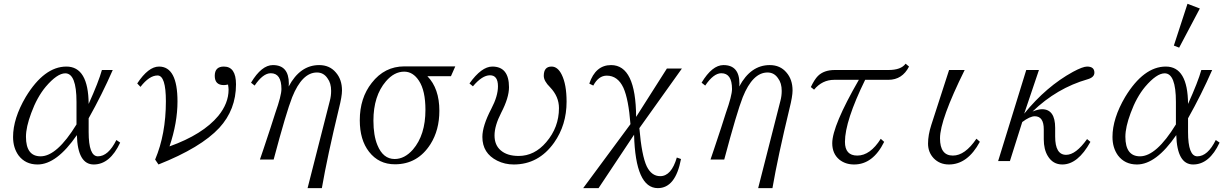

<svg xmlns="http://www.w3.org/2000/svg" viewBox="-20 -850 6483 1011"><path d="M612.8 -99.1Q559.1 16.1 473.6 16.1Q389.2 16.1 384.8 -138.7Q278.3 16.1 177.7 16.1Q113.8 16.1 77.6 -31.7Q48.8 -71.8 48.8 -128.9Q48.8 -226.1 115.7 -339.8Q212.9 -499.5 329.6 -499.5Q445.3 -499.5 446.8 -302.7Q499.5 -419.4 516.6 -481.4H573.7Q517.6 -353 446.8 -227.1V-154.8Q446.8 -26.9 495.6 -26.9Q550.3 -26.9 592.8 -112.8ZM382.8 -194.8V-313.5Q382.8 -463.9 323.7 -463.9Q281.2 -463.9 220.7 -393.1Q174.8 -337.9 144.5 -254.9Q116.7 -180.7 116.7 -129.9Q116.7 -26.9 193.8 -26.9Q279.8 -26.9 382.8 -194.8Z M702.6 -410.6Q761.2 -499.5 817.4 -499.5Q914.6 -499.5 914.6 -315.9Q914.6 -203.6 872.6 -79.1Q1048.3 -142.1 1129.4 -239.7Q1183.6 -306.2 1183.6 -377.9Q1183.6 -387.2 1180.7 -404.8Q1166 -401.9 1158.7 -401.9Q1110.8 -401.9 1110.8 -450.7Q1110.8 -499.5 1158.7 -499.5Q1222.7 -499.5 1222.7 -405.8Q1222.7 -272.5 1134.8 -176.8Q1037.6 -72.3 814.5 16.1L796.9 -9.8Q853.5 -143.6 853.5 -316.9Q853.5 -452.6 809.6 -452.6Q766.1 -452.6 719.7 -392.6Z M1599.6 140.6 1716.8 -319.3Q1723.6 -344.7 1723.6 -371.6Q1723.6 -412.6 1704.6 -437.5Q1684.1 -468.3 1648.9 -468.3Q1570.8 -468.3 1518.6 -338.4Q1487.8 -260.7 1420.9 -9.8H1348.6L1367.7 -65.9Q1379.9 -101.1 1404.3 -176.3Q1421.9 -231.9 1429.7 -255.4Q1461.9 -346.7 1461.9 -381.3Q1461.9 -464.4 1405.8 -464.4Q1364.7 -464.4 1320.8 -399.4L1301.8 -414.6Q1357.4 -507.3 1417 -507.3Q1501 -507.3 1501 -409.7Q1501 -401.4 1500 -394.5Q1560.1 -507.3 1660.6 -507.3Q1715.8 -507.3 1748.5 -468.3Q1780.8 -431.6 1780.8 -373.5Q1780.8 -342.3 1764.6 -278.3Q1703.6 -25.9 1674.8 140.6Z M2354.5 -448.7H2230.5Q2293.5 -384.3 2293.5 -266.6Q2293.5 -165 2246.6 -90.8Q2179.2 15.1 2059.6 15.1Q1974.6 15.1 1923.3 -50.8Q1874.5 -113.3 1874.5 -216.8Q1874.5 -334 1937.5 -413.6Q2004.9 -500.5 2109.4 -500.5H2377.4ZM2108.4 -472.7Q2055.7 -472.7 2012.2 -421.9Q1946.3 -345.2 1946.3 -214.8Q1946.3 -136.7 1967.3 -85.9Q1997.1 -12.7 2058.1 -12.7Q2110.4 -12.7 2154.3 -62.5Q2220.2 -139.2 2220.2 -271.5Q2220.2 -373 2186 -424.8Q2154.8 -472.7 2108.4 -472.7Z M2452.1 -410.6Q2515.6 -499.5 2572.3 -499.5Q2660.2 -499.5 2660.2 -390.6Q2660.2 -335.4 2619.1 -256.3Q2584 -188 2584 -136.7Q2584 -86.4 2616.2 -58.6Q2650.4 -28.8 2710.9 -28.8Q2794.4 -28.8 2856.4 -101.6Q2923.3 -179.7 2923.3 -280.8Q2923.3 -341.8 2876.5 -390.6Q2843.3 -423.3 2843.3 -450.7Q2843.3 -499.5 2884.3 -499.5Q2916.5 -499.5 2937.5 -457.5Q2963.4 -405.8 2963.4 -314.5Q2963.4 -191.9 2897.5 -98.6Q2815.9 16.1 2685.1 16.1Q2638.2 16.1 2598.1 -3.9Q2520 -43 2520 -128.9Q2520 -187 2566.9 -276.9Q2602.1 -343.8 2602.1 -395.5Q2602.1 -453.6 2560.1 -453.6Q2519 -453.6 2470.2 -395.5Z M3050.8 140.6 3299.8 -196.3Q3289.6 -327.6 3262.7 -387.7Q3232.9 -451.7 3174.8 -451.7Q3131.8 -451.7 3104 -399.4L3083 -409.7Q3115.7 -507.3 3197.8 -507.3Q3328.1 -507.3 3329.6 -234.4L3491.7 -489.3H3570.8L3346.7 -175.3Q3358.9 -30.3 3385.7 26.4Q3411.1 77.6 3456.5 77.6Q3515.1 77.6 3543.9 -20.5L3565.9 -12.7Q3537.1 140.6 3443.8 140.6Q3326.2 140.6 3318.8 -140.6L3131.8 140.6Z M3972.2 140.6 4089.4 -319.3Q4096.2 -344.7 4096.2 -371.6Q4096.2 -412.6 4077.1 -437.5Q4056.6 -468.3 4021.5 -468.3Q3943.4 -468.3 3891.1 -338.4Q3860.4 -260.7 3793.5 -9.8H3721.2L3740.2 -65.9Q3752.4 -101.1 3776.9 -176.3Q3794.4 -231.9 3802.2 -255.4Q3834.5 -346.7 3834.5 -381.3Q3834.5 -464.4 3778.3 -464.4Q3737.3 -464.4 3693.4 -399.4L3674.3 -414.6Q3730 -507.3 3789.6 -507.3Q3873.5 -507.3 3873.5 -409.7Q3873.5 -401.4 3872.6 -394.5Q3932.6 -507.3 4033.2 -507.3Q4088.4 -507.3 4121.1 -468.3Q4153.3 -431.6 4153.3 -373.5Q4153.3 -342.3 4137.2 -278.3Q4076.2 -25.9 4047.4 140.6Z M4249.5 -391.6Q4269 -432.1 4286.6 -449.7Q4318.4 -481.4 4375.5 -481.4H4658.7Q4724.6 -481.4 4748.5 -514.6L4766.6 -499.5Q4731 -429.7 4657.7 -429.7H4535.6Q4429.2 -212.4 4429.2 -103Q4429.2 -30.8 4494.1 -30.8Q4562 -30.8 4617.7 -119.1L4635.7 -103Q4576.7 16.1 4477.5 16.1Q4431.6 16.1 4399.4 -9.8Q4362.3 -41 4362.3 -95.7Q4362.3 -186.5 4502.4 -429.7H4372.6Q4309.6 -429.7 4266.6 -377.9Z M4977.5 -481.4H5059.6Q4929.7 -219.2 4929.7 -121.6Q4929.7 -30.8 4997.6 -30.8Q5061.5 -30.8 5121.6 -119.6L5139.6 -103.5Q5075.2 16.1 4976.6 16.1Q4928.2 16.1 4896.5 -16.6Q4866.7 -48.3 4866.7 -93.8Q4866.7 -139.2 4883.8 -191.9Z M5450.7 -481.4 5373 -251.5Q5489.7 -395 5629.9 -471.7Q5681.6 -499.5 5704.1 -499.5Q5742.7 -499.5 5742.7 -467.3Q5742.7 -442.9 5707 -432.6Q5544.9 -386.2 5417 -262.7Q5446.8 -274.9 5466.8 -274.9Q5536.1 -274.9 5536.1 -176.8V-130.9Q5536.1 -34.7 5593.8 -34.7Q5645 -34.7 5704.1 -117.7L5721.7 -103Q5655.8 16.1 5573.7 16.1Q5523.9 16.1 5497.1 -28.8Q5476.1 -63.5 5476.1 -116.7V-168.9Q5476.1 -237.8 5428.7 -237.8Q5403.3 -237.8 5362.8 -207.5L5297.9 -2H5235.8L5383.8 -481.4Z M6232.9 -830.1 6297.9 -805.2 6189 -599.1 6161.1 -609.9ZM6401.9 -99.1Q6348.1 16.1 6262.7 16.1Q6178.2 16.1 6173.8 -138.7Q6067.4 16.1 5966.8 16.1Q5902.8 16.1 5866.7 -31.7Q5837.9 -71.8 5837.9 -128.9Q5837.9 -226.1 5904.8 -339.8Q6002 -499.5 6118.7 -499.5Q6234.4 -499.5 6235.8 -302.7Q6288.6 -419.4 6305.7 -481.4H6362.8Q6306.6 -353 6235.8 -227.1V-154.8Q6235.8 -26.9 6284.7 -26.9Q6339.4 -26.9 6381.8 -112.8ZM6171.9 -194.8V-313.5Q6171.9 -463.9 6112.8 -463.9Q6070.3 -463.9 6009.8 -393.1Q5963.9 -337.9 5933.6 -254.9Q5905.8 -180.7 5905.8 -129.9Q5905.8 -26.9 5982.9 -26.9Q6068.8 -26.9 6171.9 -194.8Z"/></svg>

Font: I.MingCP
Style: Regular
Weight: 400
Designer: I.Font Project
Version: Version 8.000; Sep 06, 2022